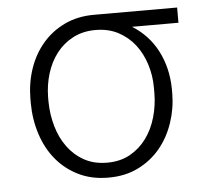

<svg xmlns="http://www.w3.org/2000/svg" viewBox="-44 -575 688 632"><g transform="rotate(-5 300.0 -259.0)"><path d="M563.5 -478H410.2Q464.8 -443.8 493.4 -387.9Q522 -332 522.9 -263.2V-247.1Q522.5 -197.8 506.8 -151.4Q491.2 -105 461.7 -69.1Q432.1 -33.2 388.9 -11.7Q345.7 9.8 290 9.8Q234.4 9.8 191.2 -11.5Q147.9 -32.7 117.9 -69.1Q87.9 -105.5 72.3 -153.8Q56.6 -202.1 56.2 -255.9V-272Q56.6 -324.2 72.5 -370.6Q88.4 -417 118.4 -452.1Q148.4 -487.3 191.4 -507.8Q234.4 -528.3 288.6 -528.3H563.5ZM114.7 -255.9Q115.2 -213.9 126.5 -174.8Q137.7 -135.7 159.7 -105.7Q181.6 -75.7 214.1 -57.6Q246.6 -39.6 290 -39.6Q333 -39.6 365.5 -57.6Q397.9 -75.7 419.9 -105.7Q441.9 -135.7 453.1 -174.8Q464.4 -213.9 464.4 -255.9V-272Q464.4 -312.5 452.6 -349.6Q440.9 -386.7 418.7 -415.3Q396.5 -443.8 364 -460.9Q331.5 -478 289.1 -478Q247.1 -478 214.6 -460.9Q182.1 -443.8 160.2 -415.3Q138.2 -386.7 126.7 -349.6Q115.2 -312.5 114.7 -272Z"/></g></svg>

Font: Roboto Mono Light
Style: Regular
Weight: 300
Designer: Google
Version: Version 2.000985; 2015; ttfautohint (v1.3)